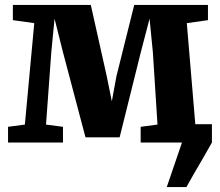

<svg xmlns="http://www.w3.org/2000/svg" viewBox="-20 -576 888 776"><path d="M654 180 715.5 0 712.5 -74H836.5V0Q821 28.5 801.2 62.2Q781.5 96 763.2 127.2Q745 158.5 733.5 180ZM12.5 0V-63.5L80.5 -72.5L118.5 -482.5L32 -494.5V-556H347L411.5 -267.5L432 -166.5L450.5 -267.5L522.5 -556H820.5V-494.5L735 -482.5L769.5 -72.5L836 -63.5V0H548.5V-63.5L616.5 -72.5L598 -363L584.5 -500.5L549 -364.5L463.5 -21H325.5L234 -367L200.5 -500.5L187.5 -367L166 -72.5L234.5 -63.5V0Z"/></svg>

Font: Merriweather ExtraBold
Style: Regular
Weight: 800
Version: Version 2.100